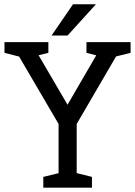

<svg xmlns="http://www.w3.org/2000/svg" viewBox="-48 -860 618 880"><path d="M261.5 -380 428.3 -667H522.2L303.5 -291.8H220.5L0.8 -667H93.7ZM220.5 -330H303.5V0H220.5ZM-27.5 -667H52.5L57.3 -596.2L-27.5 -617.8ZM348.3 -667H428.3L433.2 -596.2L348.3 -617.8ZM85.3 -596 93.7 -667H173.7V-617.8ZM462.2 -596 470.5 -667H550.5V-617.8ZM150.5 0V-49.2L235.5 -70L230.5 0ZM293.5 0 286.8 -70.8 373.5 -49.2V0ZM391.5 -840.3 261.5 -697H188.2L286.5 -840.3Z"/></svg>

Font: Epunda Slab Light
Style: Regular
Weight: 300
Designer: Simon Atzbach
Foundry: typofactur
Version: Version 1.102